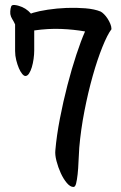

<svg xmlns="http://www.w3.org/2000/svg" viewBox="-20 -676 481 763"><path d="M40 -579Q34 -592 28.5 -600.5Q23 -609 21 -620Q20 -631 22 -641.5Q24 -652 27 -654Q31 -657 39.5 -656Q48 -655 54 -653Q83 -645 103 -622L111 -625Q134 -632 170 -637.5Q206 -643 244.5 -644.5Q283 -646 319.5 -643Q356 -640 380 -630Q386 -627 393.5 -619.5Q401 -612 407.5 -602Q414 -592 418.5 -581Q423 -570 423 -560Q407 -539 387 -489.5Q367 -440 348.5 -374.5Q330 -309 315.5 -234.5Q301 -160 295 -89Q293 -62 292 -34Q291 -6 288.5 16.5Q286 39 282.5 53Q279 67 272 67Q259 67 245.5 51Q232 35 221.5 12Q211 -11 204.5 -36Q198 -61 200 -79Q205 -137 218 -204.5Q231 -272 248 -337.5Q265 -403 283.5 -459Q302 -515 318 -551Q273 -559 222.5 -561Q172 -563 116 -555V-475Q116 -460 113.5 -442Q111 -424 106.5 -409Q102 -394 95.5 -384Q89 -374 81 -374Q75 -374 68 -382.5Q61 -391 55 -405Q49 -419 44.5 -437Q40 -455 40 -473Z"/></svg>

Font: BM YEONSUNG
Style: Regular
Weight: 400
Designer: Bongjin Kim; Myungsoo Han; Jaehyun Keum; Jihee Min; Dokyung Lee; Chorong Kim; Jooyeon Kang; Sang-a Kim;
Foundry: Sandoll Communications Inc.
Version: Version 1.000;PS 1;hotconv 16.6.51;makeotf.lib2.5.65220